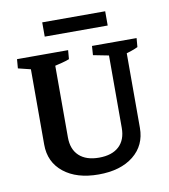

<svg xmlns="http://www.w3.org/2000/svg" viewBox="-73 -668 651 739"><g transform="rotate(-10 253.0 -299.0)"><path d="M141.1 -606H387.2V-550.3H141.1ZM253.9 8.3Q168.5 8.3 117.7 -32.2Q66.9 -72.8 66.9 -141.1L161.6 -152.8Q161.6 -106 189 -80.6Q216.3 -55.2 266.6 -55.2Q317.4 -55.2 344.7 -80.6Q372.1 -106 372.1 -152.8L440.9 -141.1Q440.9 -72.8 390.4 -32.2Q339.8 8.3 253.9 8.3ZM66.9 -141.1V-476.6H161.6V-152.8ZM66.9 -399.4V-470.2L77.6 -433.1L18.1 -447.8L21 -483.4H220.7L217.8 -448.7Q207.5 -444.3 189.5 -439.7Q171.4 -435.1 148.4 -429.7L161.6 -470.2V-399.4ZM440.9 -141.1 372.1 -152.8V-476.6H440.9ZM372.1 -399.4V-470.2L383.8 -433.6L311.5 -447.8L314 -483.4H488.3L485.4 -448.7Q464.4 -438.5 429.2 -429.2L440.9 -470.2V-399.4Z"/></g></svg>

Font: Markazi Text Medium
Style: Regular
Weight: 500
Designer: Borna Izadpanah (Arabic designer), Fiona Ross (Arabic design director) and Florian Runge (Latin designer)
Foundry: Borna Izadpanah and Florian Runge
Version: Version 1.001